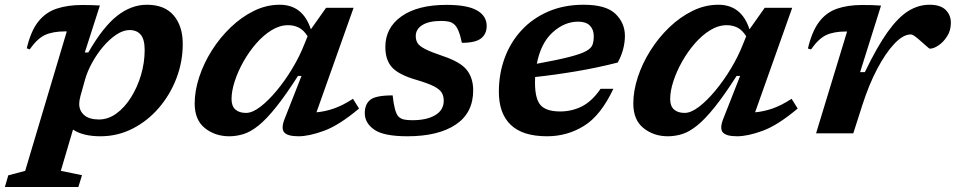

<svg xmlns="http://www.w3.org/2000/svg" viewBox="-81 -548 3928 789"><path d="M256 172 241 220.5H-61L-47 172.5L22.5 154L193.5 -419Q191 -419 186.5 -419Q136 -419 104 -404.2Q72 -389.5 41 -345L29 -349.5Q45.5 -420 75.8 -458.5Q106 -497 151.2 -512.2Q196.5 -527.5 257 -527.5Q279 -527.5 295 -527Q311 -526.5 329.5 -525.5L267.5 -332.5H282Q342 -437 400.2 -482.8Q458.5 -528.5 522.5 -528.5Q595.5 -528.5 632.8 -484.5Q670 -440.5 670 -368Q670 -294 643.8 -225.8Q617.5 -157.5 571.2 -104Q525 -50.5 463.5 -19.2Q402 12 332 12Q260 12 219 -15.5L169 154ZM249.5 -153Q244.5 -134.5 244.5 -121Q244.5 -93 265 -75Q285.5 -57 325.5 -57Q364 -57 398 -82Q432 -107 458 -148.8Q484 -190.5 498.8 -241Q513.5 -291.5 513.5 -342Q513.5 -386 497.5 -405.2Q481.5 -424.5 451.5 -424.5Q425.5 -424.5 397.2 -405.8Q369 -387 343.2 -356.8Q317.5 -326.5 297.8 -290.8Q278 -255 268.5 -221Z M1089 -60.5 1158 -236H1143.5Q1093 -157 1053.5 -107.8Q1014 -58.5 981.8 -32.5Q949.5 -6.5 920.2 2.8Q891 12 861 12Q803 12 761 -21.5Q719 -55 719 -122.5Q719 -174.5 737.5 -231Q756 -287.5 789.2 -340.2Q822.5 -393 866.8 -435.5Q911 -478 962.2 -503.2Q1013.5 -528.5 1068.5 -528.5Q1163.5 -528.5 1196.5 -427.5L1259 -516H1372L1219.5 -86.5Q1255 -89.5 1291.5 -102.2Q1328 -115 1369.5 -142L1394.5 -102Q1313 -33.5 1251.2 -10.8Q1189.5 12 1145.5 12Q1100.5 12 1086.8 -4.2Q1073 -20.5 1089 -60.5ZM870.5 -141Q870.5 -112 886.2 -98Q902 -84 930 -84Q956 -84 989 -109.2Q1022 -134.5 1056.2 -175.8Q1090.5 -217 1120.2 -266.5Q1150 -316 1169 -364.5L1183 -399Q1166.5 -425 1146.5 -434.8Q1126.5 -444.5 1103 -444.5Q1068.5 -444.5 1034.8 -423.8Q1001 -403 971.5 -369Q942 -335 919.2 -294.5Q896.5 -254 883.5 -213.8Q870.5 -173.5 870.5 -141Z M1532.5 -156Q1540 -86.5 1556 -69.5Q1565.5 -60 1578.8 -57Q1592 -54 1613.5 -54Q1672.5 -54 1707.5 -74.8Q1742.5 -95.5 1742.5 -134.5Q1742.5 -153.5 1734 -167.5Q1725.5 -181.5 1701.2 -193.8Q1677 -206 1629.5 -220Q1557.5 -241 1530 -271.2Q1502.5 -301.5 1502.5 -355Q1502.5 -434 1569 -481Q1635.5 -528 1754 -528Q1839.5 -528 1879.2 -505.2Q1919 -482.5 1919 -441Q1919 -408.5 1895.8 -390.2Q1872.5 -372 1817 -372Q1805 -431.5 1785.5 -448Q1775.5 -456.5 1763 -459.2Q1750.5 -462 1732.5 -462Q1682 -462 1654.8 -445.2Q1627.5 -428.5 1627.5 -399.5Q1627.5 -383.5 1634.8 -371.2Q1642 -359 1665.5 -346.8Q1689 -334.5 1738 -318Q1811.5 -293.5 1837.5 -260.2Q1863.5 -227 1863.5 -176.5Q1863.5 -84 1791.8 -36Q1720 12 1593 12Q1496 12 1457 -15.2Q1418 -42.5 1418 -83Q1418 -119.5 1440.5 -137.8Q1463 -156 1532.5 -156Z M2439.5 -183Q2388 -73.5 2319 -30.8Q2250 12 2167 12Q2067 12 2018 -34.8Q1969 -81.5 1969 -171Q1969 -245 1993 -310Q2017 -375 2062.5 -424Q2108 -473 2172.5 -500.8Q2237 -528.5 2317.5 -528.5Q2409.5 -528.5 2448.2 -491Q2487 -453.5 2487 -400.5Q2487 -374.5 2479.8 -346.2Q2472.5 -318 2457.5 -291Q2373.5 -269.5 2285.8 -254.8Q2198 -240 2118 -231.5Q2117.5 -220.5 2117.5 -209Q2117.5 -141 2140.8 -115.5Q2164 -90 2221 -90Q2269.5 -90 2311 -111.2Q2352.5 -132.5 2387 -183ZM2295 -459Q2238.5 -459 2190 -415Q2141.5 -371 2125 -286Q2210 -301.5 2257.8 -313.8Q2305.5 -326 2327 -337.8Q2348.5 -349.5 2353.8 -364Q2359 -378.5 2359 -399Q2359 -426.5 2343 -442.8Q2327 -459 2295 -459Z M2891.5 -60.5 2960.5 -236H2946Q2895.5 -157 2856 -107.8Q2816.5 -58.5 2784.2 -32.5Q2752 -6.5 2722.8 2.8Q2693.5 12 2663.5 12Q2605.5 12 2563.5 -21.5Q2521.5 -55 2521.5 -122.5Q2521.5 -174.5 2540 -231Q2558.5 -287.5 2591.8 -340.2Q2625 -393 2669.2 -435.5Q2713.5 -478 2764.8 -503.2Q2816 -528.5 2871 -528.5Q2966 -528.5 2999 -427.5L3061.5 -516H3174.5L3022 -86.5Q3057.5 -89.5 3094 -102.2Q3130.5 -115 3172 -142L3197 -102Q3115.5 -33.5 3053.8 -10.8Q2992 12 2948 12Q2903 12 2889.2 -4.2Q2875.5 -20.5 2891.5 -60.5ZM2673 -141Q2673 -112 2688.8 -98Q2704.5 -84 2732.5 -84Q2758.5 -84 2791.5 -109.2Q2824.5 -134.5 2858.8 -175.8Q2893 -217 2922.8 -266.5Q2952.5 -316 2971.5 -364.5L2985.5 -399Q2969 -425 2949 -434.8Q2929 -444.5 2905.5 -444.5Q2871 -444.5 2837.2 -423.8Q2803.5 -403 2774 -369Q2744.5 -335 2721.8 -294.5Q2699 -254 2686 -213.8Q2673 -173.5 2673 -141Z M3400 -418.5H3394Q3345.5 -418.5 3314 -403.8Q3282.5 -389 3252 -345L3239 -348.5Q3255.5 -419 3285 -458Q3314.5 -497 3358.5 -512.2Q3402.5 -527.5 3462 -527.5Q3486.5 -527.5 3503.2 -527Q3520 -526.5 3539.5 -525L3453.5 -251.5H3473Q3523 -355.5 3566.2 -416Q3609.5 -476.5 3651.2 -502.5Q3693 -528.5 3738.5 -528.5Q3784 -528.5 3805.2 -507.2Q3826.5 -486 3826.5 -454.5Q3826.5 -423 3811.2 -399Q3796 -375 3775.8 -361.5Q3755.5 -348 3740.5 -348Q3737.5 -348 3727 -357.8Q3716.5 -367.5 3704 -378Q3692 -389 3680.2 -397.8Q3668.5 -406.5 3661.5 -406.5Q3630.5 -406.5 3594.2 -368.2Q3558 -330 3523.2 -263.8Q3488.5 -197.5 3461.5 -112.5L3425.5 0H3272.5Z"/></svg>

Font: Newsreader Caption SemiBold
Style: Italic
Weight: 600
Italic angle: -17°
Designer: Hugues Gentile
Foundry: Production Type
Version: Version 1.001